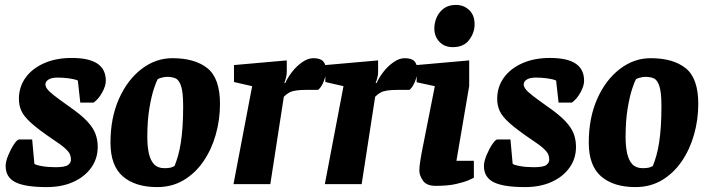

<svg xmlns="http://www.w3.org/2000/svg" viewBox="-20 -750 2884 782"><path d="M170 12Q82 12 42.5 -8Q3 -28 3 -74Q3 -92 13.5 -117.5Q24 -143 37 -162.5Q50 -182 58 -182H111L120 -83Q125 -78 150 -73.5Q175 -69 206 -69Q245 -69 257 -78Q269 -87 269 -100Q269 -111 265 -121Q261 -131 246 -145Q231 -159 196 -182Q137 -222 107 -249Q77 -276 67 -298.5Q57 -321 57 -347Q57 -396 84 -433.5Q111 -471 159.5 -492.5Q208 -514 272 -514Q342 -514 376.5 -491Q411 -468 411 -421Q411 -400 396 -373Q381 -346 361 -332H307L297 -422Q283 -428 260 -431Q237 -434 215 -434Q190 -434 177.5 -426Q165 -418 165 -406Q165 -398 172 -388Q179 -378 200 -361.5Q221 -345 262 -316Q311 -282 335.5 -255.5Q360 -229 369 -204.5Q378 -180 378 -152Q378 -104 351.5 -67Q325 -30 278.5 -9Q232 12 170 12Z M620 12Q531 12 480.5 -31.5Q430 -75 430 -169Q430 -270 464.5 -347.5Q499 -425 556.5 -469Q614 -513 682 -513Q774 -513 825 -472Q876 -431 876 -327Q876 -263 859 -202.5Q842 -142 809 -93.5Q776 -45 728.5 -16.5Q681 12 620 12ZM650 -65Q667 -65 675.5 -67.5Q684 -70 691 -74Q699 -94 705.5 -117Q712 -140 716.5 -169Q721 -198 723.5 -234.5Q726 -271 726 -317Q726 -374 717.5 -399.5Q709 -425 694.5 -431Q680 -437 661 -437Q650 -437 637.5 -433.5Q625 -430 622 -427Q618 -421 607.5 -390.5Q597 -360 588.5 -309.5Q580 -259 580 -191Q580 -153 586.5 -124.5Q593 -96 608 -80.5Q623 -65 650 -65Z M931 0 1007 -399 933 -416V-485L1148 -504V-457Q1148 -446 1145 -434Q1142 -422 1138 -412H1142Q1151 -433 1169 -456.5Q1187 -480 1210.5 -496.5Q1234 -513 1256 -513Q1285 -513 1296.5 -500Q1308 -487 1308 -464Q1308 -444 1299 -420Q1290 -396 1276 -384H1230Q1203 -384 1186 -381.5Q1169 -379 1158 -373Q1147 -367 1136 -356L1081 0Z M1303 0 1379 -399 1305 -416V-485L1520 -504V-457Q1520 -446 1517 -434Q1514 -422 1510 -412H1514Q1523 -433 1541 -456.5Q1559 -480 1582.5 -496.5Q1606 -513 1628 -513Q1657 -513 1668.5 -500Q1680 -487 1680 -464Q1680 -444 1671 -420Q1662 -396 1648 -384H1602Q1575 -384 1558 -381.5Q1541 -379 1530 -373Q1519 -367 1508 -356L1453 0Z M1755 7Q1717 7 1702.5 -14.5Q1688 -36 1688 -54Q1688 -72 1691.5 -93Q1695 -114 1697 -126L1751 -399L1677 -415V-485L1891 -504V-400L1839 -95H1910V-26Q1907 -24 1888.5 -16Q1870 -8 1837 -0.5Q1804 7 1755 7ZM1824 -558Q1790 -558 1769.5 -580Q1749 -602 1749 -634Q1749 -657 1758.5 -679Q1768 -701 1787.5 -715.5Q1807 -730 1837 -730Q1869 -730 1891 -709Q1913 -688 1913 -651Q1913 -617 1891 -587.5Q1869 -558 1824 -558Z M2118 12Q2030 12 1990.5 -8Q1951 -28 1951 -74Q1951 -92 1961.5 -117.5Q1972 -143 1985 -162.5Q1998 -182 2006 -182H2059L2068 -83Q2073 -78 2098 -73.5Q2123 -69 2154 -69Q2193 -69 2205 -78Q2217 -87 2217 -100Q2217 -111 2213 -121Q2209 -131 2194 -145Q2179 -159 2144 -182Q2085 -222 2055 -249Q2025 -276 2015 -298.5Q2005 -321 2005 -347Q2005 -396 2032 -433.5Q2059 -471 2107.5 -492.5Q2156 -514 2220 -514Q2290 -514 2324.5 -491Q2359 -468 2359 -421Q2359 -400 2344 -373Q2329 -346 2309 -332H2255L2245 -422Q2231 -428 2208 -431Q2185 -434 2163 -434Q2138 -434 2125.5 -426Q2113 -418 2113 -406Q2113 -398 2120 -388Q2127 -378 2148 -361.5Q2169 -345 2210 -316Q2259 -282 2283.5 -255.5Q2308 -229 2317 -204.5Q2326 -180 2326 -152Q2326 -104 2299.5 -67Q2273 -30 2226.5 -9Q2180 12 2118 12Z M2568 12Q2479 12 2428.5 -31.5Q2378 -75 2378 -169Q2378 -270 2412.5 -347.5Q2447 -425 2504.5 -469Q2562 -513 2630 -513Q2722 -513 2773 -472Q2824 -431 2824 -327Q2824 -263 2807 -202.5Q2790 -142 2757 -93.5Q2724 -45 2676.5 -16.5Q2629 12 2568 12ZM2598 -65Q2615 -65 2623.5 -67.5Q2632 -70 2639 -74Q2647 -94 2653.5 -117Q2660 -140 2664.5 -169Q2669 -198 2671.5 -234.5Q2674 -271 2674 -317Q2674 -374 2665.5 -399.5Q2657 -425 2642.5 -431Q2628 -437 2609 -437Q2598 -437 2585.5 -433.5Q2573 -430 2570 -427Q2566 -421 2555.5 -390.5Q2545 -360 2536.5 -309.5Q2528 -259 2528 -191Q2528 -153 2534.5 -124.5Q2541 -96 2556 -80.5Q2571 -65 2598 -65Z"/></svg>

Font: Faustina Light ExtraBold
Style: Italic
Weight: 800
Italic angle: -8°
Version: Version 1.200